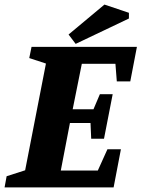

<svg xmlns="http://www.w3.org/2000/svg" viewBox="-39 -820 619 840"><path d="M-19 0 -10 -49 71 -75 162 -542 89 -566 99 -615H560L531 -464H472L466 -541H319L279 -342H370L398 -408H454L416 -213H360L357 -282H267L227 -74H389L431 -167H490L458 0ZM292 -628 261 -669 418 -800 525 -764V-739Z"/></svg>

Font: Manuale ExtraBold
Style: Italic
Weight: 800
Italic angle: -11°
Designer: Eduardo Tunni / Pablo Cosgaya
Foundry: Eduardo Tunni / Pablo Cosgaya
Version: Version 1.002